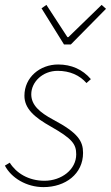

<svg xmlns="http://www.w3.org/2000/svg" viewBox="-20 -754 454 786"><path d="M158 12C248 12 320 -42 320 -128C320 -176 300 -210 198 -264C142 -294 108 -324 108 -368C108 -418 154 -464 216 -464C266 -464 306 -446 334 -414L352 -430C318 -470 272 -490 218 -490C144 -490 80 -438 80 -362C80 -310 120 -274 188 -236C276 -186 292 -164 292 -122C292 -60 232 -14 162 -14C96 -14 46 -46 20 -88L0 -76C26 -26 88 12 158 12ZM242 -572H270L414 -718L396 -734L260 -602H256L170 -734L150 -720Z"/></svg>

Font: Source Sans Pro ExtraLight
Style: Italic
Weight: 200
Italic angle: -11°
Designer: Paul D. Hunt
Foundry: Adobe Systems Incorporated
Version: Version 3.006;hotconv 1.0.111;makeotfexe 2.5.65597